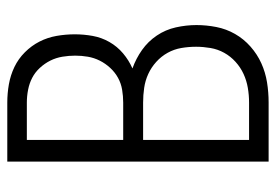

<svg xmlns="http://www.w3.org/2000/svg" viewBox="-138 -638 775 540"><g transform="rotate(-90 250.0 -367.5)"><path d="M66 0V-735H232Q258 -735 283.5 -730.5Q309 -726 332 -715Q355 -704 373.5 -685.5Q392 -667 403.5 -644.5Q415 -622 419.5 -596.5Q424 -571 424 -545Q424 -520 419.5 -495Q415 -470 402.5 -448Q390 -426 370.5 -409.5Q351 -393 328 -383Q356 -373 380 -356Q404 -339 420.5 -314.5Q437 -290 443.5 -261Q450 -232 450 -203Q450 -175 444.5 -147Q439 -119 425 -94.5Q411 -70 389.5 -51Q368 -32 342.5 -20.5Q317 -9 289 -4.5Q261 0 232 0ZM127 -409H232Q250 -409 268 -412Q286 -415 301.5 -423.5Q317 -432 329.5 -445.5Q342 -459 350 -475Q358 -491 361 -508.5Q364 -526 364 -544Q364 -562 361 -580Q358 -598 350 -614Q342 -630 329.5 -643.5Q317 -657 301.5 -665Q286 -673 268 -676.5Q250 -680 232 -680H127ZM127 -55H232Q253 -55 273.5 -58.5Q294 -62 312.5 -70.5Q331 -79 346.5 -93Q362 -107 372 -125Q382 -143 385.5 -163.5Q389 -184 389 -204Q389 -225 385.5 -245.5Q382 -266 372 -284Q362 -302 346.5 -316Q331 -330 312.5 -338.5Q294 -347 273.5 -350Q253 -353 232 -353H127Z"/></g></svg>

Font: Iosevka Term Curly Light
Style: Regular
Weight: 300
Designer: Belleve Invis
Foundry: Belleve Invis
Version: Version 32.3.0